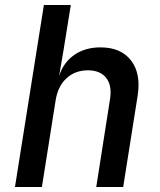

<svg xmlns="http://www.w3.org/2000/svg" viewBox="-20 -750 640 770"><path d="M40 0 156 -730H264L235 -550L217 -445Q234 -499 277.5 -529.5Q321 -560 383 -560Q465 -560 505.5 -507.5Q546 -455 532 -366L474 0H366L421 -351Q430 -407 406 -437.5Q382 -468 333 -468Q281 -468 246.5 -436Q212 -404 203 -347L148 0Z"/></svg>

Font: JetBrains Mono NL SemiBold
Style: Italic
Weight: 600
Italic angle: -9°
Monospace: yes
Designer: Philipp Nurullin, Konstantin Bulenkov
Foundry: JetBrains
Version: Version 2.305; ttfautohint (v1.8.4.7-5d5b)